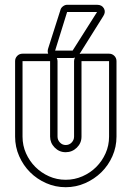

<svg xmlns="http://www.w3.org/2000/svg" viewBox="-20 -767 582 801"><path d="M312 -542Q314 -542 316 -542.5Q318 -543 320 -543H435Q448 -543 457 -534Q466 -525 466 -512V-197Q466 -154 449 -115.5Q432 -77 403 -48.5Q374 -20 335.5 -3Q297 14 254 14Q211 14 172.5 -3Q134 -20 105.5 -48.5Q77 -77 60 -115.5Q43 -154 43 -197V-512Q43 -525 52 -534Q61 -543 74 -543H181Q179 -548 179 -553.5Q179 -559 181 -565L232 -725Q234 -734 242.5 -740.5Q251 -747 260 -747H385Q405 -747 413.5 -732Q422 -717 411 -700ZM189 -512H74V-197Q74 -160 88.5 -127.5Q103 -95 127.5 -70.5Q152 -46 184.5 -31.5Q217 -17 254 -17Q291 -17 324 -31.5Q357 -46 381.5 -70.5Q406 -95 420.5 -127.5Q435 -160 435 -197V-512H320V-197Q320 -170 300.5 -151Q281 -132 254 -132Q227 -132 208 -151.5Q189 -171 189 -197ZM220 -197Q220 -183 230 -172.5Q240 -162 254 -162Q269 -162 279 -172.5Q289 -183 289 -197V-512Q289 -520 293 -527Q289 -525 283 -525H217Q220 -519 220 -512ZM283 -556 385 -717H260L210 -556Z"/></svg>

Font: Lichte PostBus
Style: Regular
Weight: 400
Designer: Peter Wiegel
Version: Version 1.001